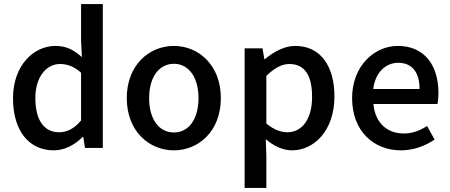

<svg xmlns="http://www.w3.org/2000/svg" viewBox="-20 -728 2215 945"><path d="M44 -245C44 -83 123 12 245 12C300 12 350 -17 387 -54H390L398 0H486V-708H379V-528L383 -447C344 -481 309 -502 253 -502C144 -502 44 -404 44 -245ZM379 -135C345 -95 311 -77 271 -77C197 -77 154 -136 154 -246C154 -350 209 -413 275 -413C309 -413 344 -402 379 -370Z M604 -245C604 -82 714 12 836 12C957 12 1067 -82 1067 -245C1067 -408 957 -502 836 -502C714 -502 604 -408 604 -245ZM957 -245C957 -143 910 -76 836 -76C761 -76 714 -143 714 -245C714 -346 761 -414 836 -414C910 -414 957 -346 957 -245Z M1184 -490V197H1291V40L1288 -43C1329 -8 1373 12 1417 12C1526 12 1626 -85 1626 -253C1626 -404 1557 -502 1433 -502C1379 -502 1326 -472 1284 -437H1281L1272 -490ZM1516 -251C1516 -138 1464 -77 1395 -77C1365 -77 1329 -88 1291 -120V-355C1332 -394 1367 -413 1404 -413C1483 -413 1516 -352 1516 -251Z M1713 -245C1713 -83 1819 12 1953 12C2016 12 2073 -10 2119 -41L2082 -108C2046 -85 2010 -71 1967 -71C1884 -71 1826 -125 1818 -216H2133C2136 -228 2138 -249 2138 -270C2138 -408 2068 -502 1938 -502C1823 -502 1713 -404 1713 -245ZM2045 -290H1817C1827 -373 1880 -419 1940 -419C2009 -419 2045 -371 2045 -290Z"/></svg>

Font: Cambridge Sans Medium
Style: Regular
Weight: 500
Version: Version 2.020;PS 002.020;hotconv 1.0.88;makeotf.lib2.5.64775